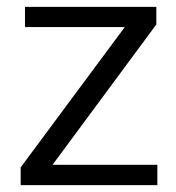

<svg xmlns="http://www.w3.org/2000/svg" viewBox="-20 -537 512 557"><path d="M40 0V-51.5L342 -458.5H52.5V-517H433.5V-466L132.5 -59H436.5V0Z"/></svg>

Font: Public Sans Thin Light
Style: Regular
Weight: 300
Version: Version 1.007